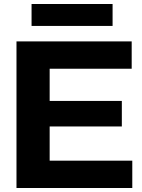

<svg xmlns="http://www.w3.org/2000/svg" viewBox="-20 -935 706 955"><path d="M62 0V-729H635V-593H191L227 -630V-100L191 -136H638V0ZM192 -306V-433H586V-306ZM137 -806V-915H540V-806Z"/></svg>

Font: Mona Sans SemiExpanded
Style: Bold
Weight: 700
Width: 6
Designer: Deni Anggara
Foundry: GitHub
Version: Version 2.000